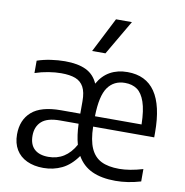

<svg xmlns="http://www.w3.org/2000/svg" viewBox="-88 -892 949 986"><g transform="rotate(10 386.0 -399.0)"><path d="M736 -245H417.5Q419 -174 437.5 -132.5Q456 -91 492.2 -72.8Q528.5 -54.5 586.5 -54.5Q640 -54.5 709.5 -75V-10.5Q642 9.5 578 9.5Q505.5 9.5 456 -13.2Q406.5 -36 378.5 -85Q343 -34.5 298.5 -13Q254 8.5 202 8.5Q152.5 8.5 115.8 -8.8Q79 -26 59.2 -59Q39.5 -92 39.5 -138Q39.5 -213.5 88 -256.2Q136.5 -299 240.5 -299H341V-364Q341 -411 326.5 -437.8Q312 -464.5 283.5 -475.5Q255 -486.5 209 -486.5Q179 -486.5 143 -480.8Q107 -475 73 -463.5V-528Q105 -539 143.5 -544.8Q182 -550.5 217.5 -550.5Q285.5 -550.5 327.8 -530Q370 -509.5 389.5 -464Q414 -508 453 -529.8Q492 -551.5 543.5 -551.5Q736 -551.5 736 -270ZM417.5 -299H660.5Q659 -372.5 644.2 -415.5Q629.5 -458.5 603.8 -476.5Q578 -494.5 540.5 -494.5Q482.5 -494.5 451 -450Q419.5 -405.5 417.5 -299ZM356.5 -139.5Q343.5 -185.5 341.5 -246.5H245Q178.5 -246.5 148.8 -219.5Q119 -192.5 119 -145Q119 -99 144.5 -75.5Q170 -52 217.5 -52Q308 -52 356.5 -139.5ZM345 -626.5 437.5 -808H520.5L414.5 -626.5Z"/></g></svg>

Font: Encode Sans Semi Condensed
Style: Regular
Weight: 400
Width: 4
Designer: Multiple Designers
Foundry: Impallari Type
Version: Version 2.000